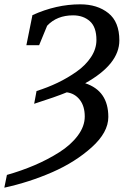

<svg xmlns="http://www.w3.org/2000/svg" viewBox="-39 -707 576 888"><path d="M513 -520Q513 -410 355 -322Q462 -287 462 -166Q462 -95 385.5 -26Q309 43 202.5 89.5Q96 136 -19 161L-7 102Q60 83 121 57Q182 31 235.5 -3Q289 -37 321 -80Q353 -123 353 -168Q353 -216 330 -245.5Q307 -275 270 -280Q219 -259 119 -227L130 -286Q181 -302 227 -324Q273 -346 315 -375.5Q357 -405 382 -443Q407 -481 407 -522Q407 -582 376.5 -609Q346 -636 299 -636Q224 -636 179 -588L142 -498H83L111 -637Q221 -687 332 -687Q411 -687 462 -646.5Q513 -606 513 -520Z"/></svg>

Font: Veleka
Style: Italic
Weight: 400
Italic angle: -12°
Designer: Stefan Peev, Context Ltd, 2016; SIL International, 1997-2014.
Foundry: Stefan Peev, Context Ltd, 2016
Version: Version 1.000